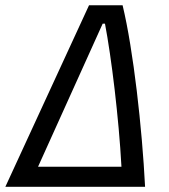

<svg xmlns="http://www.w3.org/2000/svg" viewBox="-40 -714 645 734"><path d="M-19.5 0 300.3 -693.8H428.7Q444.3 -628.4 458 -544.2Q471.7 -460 482.9 -366.5Q494.1 -272.9 502.2 -179Q510.3 -85 514.6 0ZM105.5 -76.7H424.3Q420.4 -147.9 413.6 -223.6Q406.7 -299.3 398.2 -372.3Q389.6 -445.3 380.1 -510Q370.6 -574.7 361.3 -623.5H352.5Z"/></svg>

Font: Cascadia Mono PL SemiLight
Style: Italic
Weight: 350
Italic angle: -10°
Monospace: yes
Designer: Aaron Bell
Foundry: Saja Typeworks
Version: Version 2404.023; ttfautohint (v1.8.4)